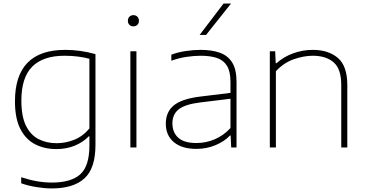

<svg xmlns="http://www.w3.org/2000/svg" viewBox="-20 -828 2059 1078"><path d="M270 230Q232.5 230 185.2 222.5Q138 215 99 201V167Q146.5 182.5 188.5 189.8Q230.5 197 271 197Q379 197 430.5 150.8Q482 104.5 482 -11V-63H479Q447 -30 400.5 -10.5Q354 9 296 9Q230.5 9 178 -17.5Q125.5 -44 94.8 -103Q64 -162 64 -259Q64 -548 346 -548Q432 -548 516 -524V-14Q516 117 454.2 173.5Q392.5 230 270 230ZM298 -24Q348.5 -24 397.2 -43.5Q446 -63 482 -107V-498Q455 -505.5 419.5 -510.2Q384 -515 342 -515Q222 -515 161 -454Q100 -393 100 -263Q100 -174 126 -121.8Q152 -69.5 196.8 -46.8Q241.5 -24 298 -24Z M712 0V-540H746V0ZM729 -680Q715.5 -680 706.8 -688.5Q698 -697 698 -711Q698 -725.5 706.8 -734.2Q715.5 -743 729 -743Q742.5 -743 751.2 -734.2Q760 -725.5 760 -711Q760 -697 751.2 -688.5Q742.5 -680 729 -680Z M1083 8Q1001.5 8 956.2 -29.8Q911 -67.5 911 -134Q911 -200 956.5 -236.8Q1002 -273.5 1106 -286L1274 -306.5V-368Q1274 -427 1254.2 -458.8Q1234.5 -490.5 1197.2 -502.8Q1160 -515 1107 -515Q1072 -515 1029.2 -509Q986.5 -503 942 -487V-521Q977.5 -534.5 1021.2 -541.2Q1065 -548 1106 -548Q1169.5 -548 1214.8 -531.8Q1260 -515.5 1284 -476.5Q1308 -437.5 1308 -369V0H1278L1275 -67H1271Q1240.5 -34 1190 -13Q1139.5 8 1083 8ZM948 -136Q948 -84.5 980.8 -54.8Q1013.5 -25 1083 -25Q1136.5 -25 1185.8 -46Q1235 -67 1274 -109V-273.5L1105 -253Q1019.5 -242.5 983.8 -214.5Q948 -186.5 948 -136ZM1101 -632 1235 -808H1277L1137 -632Z M1495 0V-540H1525L1528 -473H1532Q1574 -510 1627 -529Q1680 -548 1736 -548Q1824 -548 1877 -502.8Q1930 -457.5 1930 -350V0H1896V-351Q1896 -441 1853.2 -478Q1810.5 -515 1736 -515Q1686.5 -515 1630 -495.5Q1573.5 -476 1529 -428V0Z"/></svg>

Font: Encode Sans Exp Th
Style: Regular
Weight: 100
Width: 7
Designer: Multiple Designers
Foundry: Impallari Type
Version: Version 3.002; ttfautohint (v1.8.3) -l 8 -r 50 -G 200 -x 14 